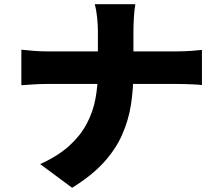

<svg xmlns="http://www.w3.org/2000/svg" viewBox="-20 -821 1040 908"><path d="M443 -674Q443 -700 439.5 -736.5Q436 -773 428 -801H620Q615 -773 613 -735Q611 -697 611 -673Q611 -645 611 -614.5Q611 -584 611 -551Q611 -518 611 -483Q611 -402 599.5 -327Q588 -252 557 -182.5Q526 -113 469 -51Q412 11 321 67L170 -45Q254 -83 307 -131Q360 -179 390 -235.5Q420 -292 431.5 -354.5Q443 -417 443 -483Q443 -518 443 -551.5Q443 -585 443 -616Q443 -647 443 -674ZM81 -586Q108 -583 139.5 -580.5Q171 -578 203 -578Q216 -578 252 -578Q288 -578 338.5 -578Q389 -578 447 -578Q505 -578 563.5 -578Q622 -578 673 -578Q724 -578 761 -578Q798 -578 813 -578Q853 -578 885 -580.5Q917 -583 935 -585V-419Q917 -421 881.5 -422.5Q846 -424 812 -424Q797 -424 760.5 -424Q724 -424 673 -424Q622 -424 564 -424Q506 -424 448 -424Q390 -424 340 -424Q290 -424 254.5 -424Q219 -424 207 -424Q172 -424 140.5 -422Q109 -420 81 -418Z"/></svg>

Font: Noto Sans SC Black
Style: Regular
Weight: 900
Designer: Ryoko NISHIZUKA  (kana, bopomofo & ideographs); Paul D. Hunt (Latin, Greek & Cyrillic); Sandoll Communications , Soo-you
Foundry: Adobe
Version: Version 2.004-H2;hotconv 1.0.118;makeotfexe 2.5.65603